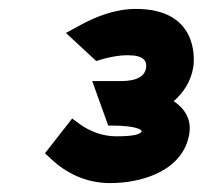

<svg xmlns="http://www.w3.org/2000/svg" viewBox="-20 -860 455 431"><path d="M81 -516 96 -502C126 -474 170 -449 227 -449C303 -449 392 -479 405 -560C410 -592 395 -616 370 -633C392 -652 409 -678 414 -710C417 -731 423 -840 285 -840C239 -840 196 -823 161 -804L128 -786L196 -723L209 -727C227 -732 246 -736 267 -736C303 -736 310 -723 308 -708C305 -689 288 -678 251 -678H187L223 -578H236C250 -578 260 -577 269 -576C293 -573 298 -567 298 -566C297 -559 282 -554 241 -554C209 -554 181 -566 161 -580L142 -594Z"/></svg>

Font: Charger Pro
Style: UltraNarObl
Weight: 900
Designer: Jasper
Foundry: Cannot Into Space Fonts
Version: Version 1.09